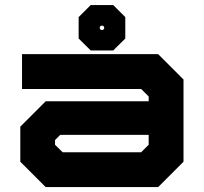

<svg xmlns="http://www.w3.org/2000/svg" viewBox="-20 -760 828 780"><path d="M165.5 0 62.5 -103V-245.5L165.5 -348.5H584V-368L553.5 -398.5H69.5V-540H622.5L725.5 -437V-103L622.5 0ZM234.5 -141.5H553.5L584 -172V-212H224.5L203.5 -191V-172ZM348.5 -555 299.5 -603.5V-690.5L348.5 -739.5H440L489 -690.5V-603.5L440 -555ZM390 -638.5H398.5L403 -643.5V-651L398.5 -655.5H390L385.5 -651V-643.5Z"/></svg>

Font: Tourney Expanded Black
Style: Regular
Weight: 900
Width: 7
Designer: Tyler Finck
Foundry: Etcetera Type Co
Version: Version 1.010; ttfautohint (v1.8.3)